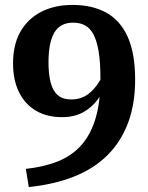

<svg xmlns="http://www.w3.org/2000/svg" viewBox="-20 -673 600 780"><path d="M85 13 97 87Q201 76 281.5 44Q362 12 417 -43Q472 -98 500.5 -174.5Q529 -251 529 -349Q529 -457 498.5 -524Q468 -591 411 -622Q354 -653 275 -653Q201 -653 146.5 -624.5Q92 -596 62.5 -543.5Q33 -491 33 -416Q33 -347 57.5 -298Q82 -249 126.5 -223Q171 -197 232 -197Q281 -197 317 -216.5Q353 -236 377.5 -269.5Q402 -303 418 -343L411 -392Q392 -352 371.5 -324.5Q351 -297 326.5 -283Q302 -269 270 -269Q234 -269 214 -287Q194 -305 185.5 -339Q177 -373 177 -419Q177 -460 183 -490.5Q189 -521 201 -541Q213 -561 232 -571Q251 -581 277 -581Q304 -581 324.5 -570.5Q345 -560 359 -534.5Q373 -509 380.5 -465Q388 -421 388 -353Q388 -259 368.5 -193Q349 -127 311 -84Q273 -41 216.5 -18Q160 5 85 13Z"/></svg>

Font: Roboto Serif SemiBold
Style: Regular
Weight: 600
Designer: Greg Gazdowicz
Foundry: Commercial Type
Version: Version 1.008